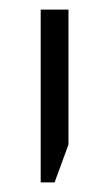

<svg xmlns="http://www.w3.org/2000/svg" viewBox="-20 -608 224 401"><path d="M65 -227H94L123 -306V-588H65Z"/></svg>

Font: Noto Sans Hebrew Condensed Light
Style: Regular
Weight: 300
Width: 3
Designer: Monotype Design Team
Foundry: Monotype Imaging Inc.
Version: Version 2.004